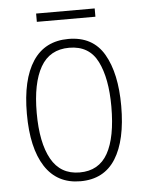

<svg xmlns="http://www.w3.org/2000/svg" viewBox="-49 -688 561 738"><g transform="rotate(-5 231.0 -318.5)"><path d="M413 -265Q413 -133 368 -61.5Q323 10 232 10Q142 10 95.5 -62Q49 -134 49 -266Q49 -398 95.5 -468.5Q142 -539 233 -539Q327 -539 370 -465Q413 -391 413 -265ZM87 -266Q87 -151 122.5 -87.5Q158 -24 232 -24Q306 -24 340.5 -85.5Q375 -147 375 -266Q375 -375 342.5 -440Q310 -505 233 -505Q158 -505 122.5 -443Q87 -381 87 -266ZM344 -647V-615H118V-647Z"/></g></svg>

Font: Noto Sans Sinhala Condensed ExtraLight
Style: Regular
Weight: 200
Width: 3
Designer: Jelle Bosma - Monotype Design Team
Foundry: Monotype Imaging Inc.
Version: Version 2.006; ttfautohint (v1.8.4.7-5d5b)